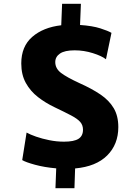

<svg xmlns="http://www.w3.org/2000/svg" viewBox="-20 -881 728 1011"><path d="M272 110 276 5.5Q213.5 0 164.2 -13.5Q115 -27 97 -38L120 -183Q138.5 -172.5 170 -161.5Q201.5 -150.5 239.8 -142.8Q278 -135 317 -135Q369.5 -135 393.2 -150Q417 -165 417 -198Q417 -222 402.5 -238.8Q388 -255.5 354.8 -273Q321.5 -290.5 266 -317Q219 -339.5 179.5 -370.2Q140 -401 116 -444.2Q92 -487.5 92 -547Q92 -636.5 149.8 -686.8Q207.5 -737 302.5 -748L307 -861H406L401.5 -749.5Q466.5 -745 508 -731.8Q549.5 -718.5 567 -708L538 -569Q515.5 -586.5 468.8 -601.2Q422 -616 373 -616Q320.5 -616 295.8 -599Q271 -582 271 -554Q271 -520.5 301.2 -497.2Q331.5 -474 399 -443Q463 -414.5 508.8 -383.5Q554.5 -352.5 578.8 -311.5Q603 -270.5 603 -212Q603 -121 544.5 -62.5Q486 -4 375.5 6L372 110Z"/></svg>

Font: Merriweather Sans Black
Style: Regular
Weight: 900
Designer: Eben Sorkin
Foundry: Eben Sorkin
Version: Version 1.008; ttfautohint (v1.7.19-72a1) -l 8 -r 50 -G 200 